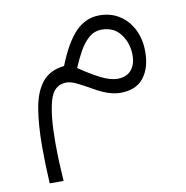

<svg xmlns="http://www.w3.org/2000/svg" viewBox="-73 -381 748 771"><g transform="rotate(-10 300.5 5.0)"><path d="M68.4 319.8Q64 242.2 64 172.4Q64 83 75 16.4Q85.9 -50.3 116.9 -89.1Q147.9 -127.9 207 -134.3Q242.7 -224.6 283.7 -267.1Q324.7 -309.6 380.9 -310.1Q428.7 -310.1 464.1 -286.9Q499.5 -263.7 518.8 -224.1Q538.1 -184.6 538.1 -135.3Q538.1 -68.4 506.8 -28.6Q475.6 11.2 411.6 11.2Q381.3 11.2 343.8 -4.4Q324.7 -12.7 298.8 -27.6Q272.9 -42.5 247.8 -54.9Q222.7 -67.4 204.6 -67.4Q152.8 -67.4 136 -7.1Q119.1 53.2 119.1 158.7Q119.1 201.7 120.8 243.2Q122.6 284.7 125 319.8ZM257.3 -117.2Q300.8 -87.4 340.3 -66.9Q379.9 -46.4 411.1 -46.4Q447.3 -46.9 466.3 -69.3Q485.4 -91.8 485.4 -129.4Q485.4 -178.2 458 -215.1Q430.7 -252 380.9 -252Q350.1 -252 327.1 -231.4Q304.2 -210.9 287.4 -179.9Q270.5 -148.9 257.3 -117.2Z"/></g></svg>

Font: Vazir Thin FD
Style: Thin-FD
Weight: 100
Designer: Saber Rastikerdar
Foundry: Saber Rastikerdar
Version: Version 30.0.0